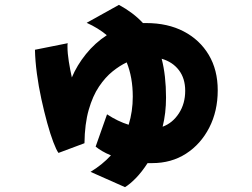

<svg xmlns="http://www.w3.org/2000/svg" viewBox="-20 -685 1040 791"><path d="M495 86 353 23Q401 -6 437 -45Q417 -53 401 -62.5Q385 -72 374 -81L421 -214Q465 -185 510 -171Q527 -226 527 -287Q527 -366 502 -428Q474 -415 444 -391Q414 -367 388 -328.5Q362 -290 345.5 -232.5Q329 -175 328 -95L221 -55Q212 -67 199.5 -100Q187 -133 174.5 -178.5Q162 -224 150.5 -276.5Q139 -329 132 -381.5Q125 -434 124 -480L259 -507Q258 -503 258 -500V-492Q258 -466 263.5 -431.5Q269 -397 276 -366Q297 -416 334 -462Q371 -508 420 -540Q384 -570 337 -591L470 -665Q529 -633 569 -590H582Q671 -590 737 -555.5Q803 -521 840 -459Q877 -397 877 -313Q877 -227 842 -159Q807 -91 746.5 -52Q686 -13 607 -13H588Q564 24 539.5 49Q515 74 495 86ZM664 -283Q664 -251 660.5 -221Q657 -191 650 -163Q691 -178 717 -218Q743 -258 743 -311Q743 -362 717 -396Q691 -430 646 -443Q664 -374 664 -283Z"/></svg>

Font: Mochiy Pop One
Style: Regular
Weight: 400
Designer: FONTDASU
Foundry: FONTDASU / Google Inc. / Adobe
Version: Version 2.000